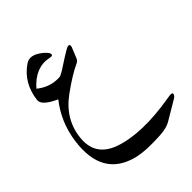

<svg xmlns="http://www.w3.org/2000/svg" viewBox="-260 -622 1254 1254"><g transform="rotate(-45 367.0 4.5)"><path d="M237 334Q320 363 433 366.5Q546 370 688 346Q733 337 734 349Q736 366 708 381L578 458Q561 468 536.5 474Q512 480 480 482Q415 486 362 483.5Q309 481 267 471Q22 409 63 115Q84 -36 177 -154Q70 -202 76 -249Q93 -389 201 -462Q241 -489 293 -458Q330 -436 349 -409Q356 -398 353 -389Q350 -380 325 -386Q216 -408 125 -304Q198 -245 286 -251Q298 -253 326 -270Q369 -298 398 -316.5Q427 -335 443 -344Q490 -371 481 -334L450 -258Q444 -244 431 -237Q358 -204 256 -130Q116 -30 101 128Q86 281 237 334Z"/></g></svg>

Font: Amiri
Style: Bold
Weight: 700
Designer: Khaled Hosny
Version: Version 0.113